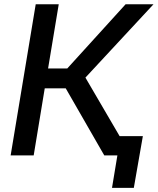

<svg xmlns="http://www.w3.org/2000/svg" viewBox="-20 -748 759 924"><path d="M31.2 0 151.9 -727.5H262.7L211.4 -418.5H303.7L584.5 -727.5H718.8L391.1 -374.5L609.9 0H481.9L296.4 -322.8H195.3L142.1 0ZM519 156.2 544.9 0H506.8L522 -92.8H667.5L624 156.2Z"/></svg>

Font: Inter 20pt Medium
Style: Italic
Weight: 500
Italic angle: -9.3988°
Version: Version 4.001;git-66647c0bb